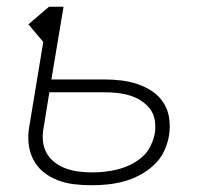

<svg xmlns="http://www.w3.org/2000/svg" viewBox="-20 -540 640 568"><path d="M251 8Q225 8 199.5 5Q174 2 150.5 -7Q127 -16 108 -31.5Q89 -47 78 -69Q67 -91 64.5 -116.5Q62 -142 67 -168L108 -416L64 -468L125 -520H168L132 -305H287Q313 -305 338.5 -302Q364 -299 387.5 -291Q411 -283 431 -269.5Q451 -256 464 -235.5Q477 -215 480.5 -190Q484 -165 480 -139Q476 -115 465 -92Q454 -69 435 -51.5Q416 -34 393.5 -22Q371 -10 347 -3.5Q323 3 299 5.5Q275 8 251 8ZM252 -30Q271 -30 290 -32Q309 -34 328.5 -39Q348 -44 366.5 -53Q385 -62 400.5 -75.5Q416 -89 425 -107.5Q434 -126 438 -145Q441 -164 438 -183.5Q435 -203 424 -217.5Q413 -232 397.5 -242Q382 -252 364 -257.5Q346 -263 326.5 -265Q307 -267 287 -267H126L109 -162Q105 -142 107 -122.5Q109 -103 118 -87Q127 -71 142 -59.5Q157 -48 175 -41.5Q193 -35 212.5 -32.5Q232 -30 252 -30Z"/></svg>

Font: Iosevka SS04 XLt Ex
Style: Italic
Weight: 200
Width: 7
Italic angle: -9°
Monospace: yes
Designer: Belleve Invis
Foundry: Belleve Invis
Version: Version 19.0.0; ttfautohint (v1.8.4)